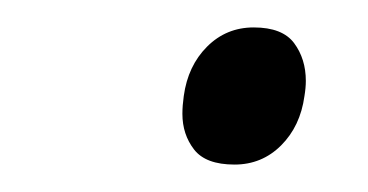

<svg xmlns="http://www.w3.org/2000/svg" viewBox="-20 -374 268 140"><path d="M151 -254Q130 -254 121.5 -265Q113 -276 113 -291Q113 -297 114 -304Q117 -326 131 -340Q145 -354 165 -354Q186 -354 194.5 -342.5Q203 -331 203 -315Q203 -310 202 -304Q199 -282 185 -268Q171 -254 151 -254Z"/></svg>

Font: Lexend ExtLt
Style: Italic
Weight: 250
Italic angle: -8.13011°
Designer: Bonnie Shaver-Troup, Thomas Jockin
Foundry: Lexend
Version: Version 1.007